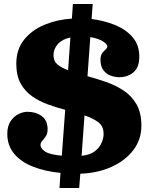

<svg xmlns="http://www.w3.org/2000/svg" viewBox="-20 -855 748 960"><path d="M344.5 -835H443.5L438 -760Q498.5 -752.5 553.2 -730.8Q608 -709 642.2 -670Q676.5 -631 676.5 -571.5Q676.5 -519 648 -494Q619.5 -469 576 -469Q555 -469 533.2 -477Q511.5 -485 497 -504Q482.5 -523 482.5 -556.5Q482.5 -578 491 -589.2Q499.5 -600.5 508 -607.5Q516.5 -614.5 516.5 -624Q516.5 -634.5 494.2 -648.5Q472 -662.5 431.5 -669.5L417.5 -474Q463.5 -461.5 511 -445Q558.5 -428.5 598.5 -402Q638.5 -375.5 662.8 -333Q687 -290.5 687 -226Q687 -158 647 -105Q607 -52 538 -20.8Q469 10.5 381.5 13.5L376 85H277.5L282.5 9.5Q205.5 2 145.5 -21.5Q85.5 -45 51 -86Q16.5 -127 16.5 -186Q16.5 -224.5 32.8 -248.8Q49 -273 72.2 -284.5Q95.5 -296 117.5 -296Q159.5 -296 188.8 -274.5Q218 -253 218 -208.5Q218 -187 209.2 -174Q200.5 -161 191.5 -151.2Q182.5 -141.5 182.5 -130Q182.5 -113 205.2 -97.5Q228 -82 289 -76.5L306 -306Q262 -317.5 218.8 -333.2Q175.5 -349 140 -374Q104.5 -399 83 -438.2Q61.5 -477.5 61.5 -536Q61.5 -608.5 100.8 -657Q140 -705.5 203.2 -731.5Q266.5 -757.5 339.5 -762ZM247.5 -578.5Q247.5 -549 268 -532.2Q288.5 -515.5 320.5 -504L332 -667.5Q292 -659.5 269.8 -635.2Q247.5 -611 247.5 -578.5ZM498 -185.5Q498 -224.5 470.8 -244.5Q443.5 -264.5 402.5 -278L388 -76Q429 -80 453 -98Q477 -116 487.5 -140Q498 -164 498 -185.5Z"/></svg>

Font: Besley* Narrow Heavy
Style: Regular
Weight: 800
Width: 4
Designer: Owen Earl
Foundry: indestructible type*
Version: Version 3.000; ttfautohint (v1.8.3)